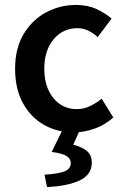

<svg xmlns="http://www.w3.org/2000/svg" viewBox="-20 -523 502 776"><path d="M278 12Q211 12 157.5 -18.5Q104 -49 72.5 -106.5Q41 -164 41 -245Q41 -327 75 -384.5Q109 -442 165.5 -472.5Q222 -503 287 -503Q334 -503 369 -487Q404 -471 431 -448L375 -373Q356 -390 336 -399.5Q316 -409 293 -409Q234 -409 196.5 -364Q159 -319 159 -245Q159 -172 195.5 -127Q232 -82 290 -82Q319 -82 344.5 -94.5Q370 -107 391 -124L438 -48Q404 -18 362 -3Q320 12 278 12ZM170 233 160 183Q221 179 243.5 168.5Q266 158 266 136Q266 119 249.5 108Q233 97 189 91L235 -3H305L276 62Q312 71 331.5 87.5Q351 104 351 135Q351 182 303.5 205.5Q256 229 170 233Z"/></svg>

Font: Source Sans Pro SemiBold
Style: Regular
Weight: 600
Designer: Paul D. Hunt
Foundry: Adobe Systems Incorporated
Version: Version 2.045;hotconv 1.0.109;makeotfexe 2.5.65596